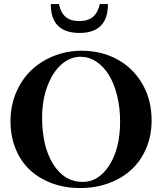

<svg xmlns="http://www.w3.org/2000/svg" viewBox="-20 -931 814 964"><path d="M378.9 -765.6Q234.9 -765.6 234.9 -910.6H275.9Q284.7 -867.7 309.3 -846.4Q334 -825.2 377.9 -825.2Q421.9 -825.2 446.8 -846.4Q471.7 -867.7 481 -910.6H522Q522 -765.6 378.9 -765.6ZM381.3 13.2Q306.6 13.2 242.4 -10.3Q178.2 -33.7 131.8 -76.2Q85.4 -118.7 59.1 -182.1Q32.7 -245.6 32.7 -322.3Q32.7 -399.9 61 -466.6Q89.4 -533.2 137.7 -578.9Q186 -624.5 251.2 -650.4Q316.4 -676.3 389.2 -676.3Q488.3 -676.3 568.1 -633.3Q647.9 -590.3 694.6 -510Q741.2 -429.7 741.2 -326.2Q741.2 -250 714.1 -186.3Q687 -122.6 639.4 -78.9Q591.8 -35.2 525.4 -11Q459 13.2 381.3 13.2ZM394.5 -17.6Q475.6 -17.6 529.3 -101.8Q583 -186 583 -321.3Q583 -392.1 567.6 -452.9Q552.2 -513.7 525.9 -555.9Q499.5 -598.1 462.9 -622.1Q426.3 -646 384.8 -646Q333.5 -646 289.8 -608.6Q246.1 -571.3 218.8 -500.5Q191.4 -429.7 191.4 -340.3Q191.4 -195.3 247.3 -106.4Q303.2 -17.6 394.5 -17.6Z"/></svg>

Font: Elstob SemiBold
Style: Regular
Weight: 600
Designer: Peter S. Baker
Version: Version 1.015